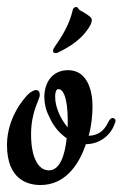

<svg xmlns="http://www.w3.org/2000/svg" viewBox="-37 -523 351 550"><path d="M103 -35C72 -35 52 -73 52 -138C52 -205 77 -237 77 -251C77 -260 73 -265 66 -265C59 -265 46 -258 33 -241C-3 -197 -17 -149 -17 -108C-17 -7 44 7 79 7C146 7 187 -45 209 -110C246 -110 280 -133 292 -170C293 -172 294 -174 294 -177C294 -182 290 -185 285 -185C281 -185 277 -181 273 -173C260 -145 241 -135 217 -134C225 -163 228 -192 228 -219C228 -262 214 -322 158 -322C114 -322 90 -288 90 -245C90 -228 94 -208 103 -191C116 -160 135 -140 154 -127C149 -79 135 -35 103 -35ZM157 -158C137 -181 121 -216 121 -245C121 -253 122 -264 127 -267C143 -272 157 -245 157 -178ZM222 -474C213 -482 209 -483 202 -488C199 -491 192 -491 187 -499C185 -502 183 -503 181 -503C177 -503 172 -500 171 -493C158 -437 123 -396 118 -386C116 -383 115 -381 115 -378C115 -373 117 -371 122 -371C124 -371 126 -371 128 -372C186 -399 210 -429 223 -453C224 -457 226 -461 226 -465C226 -468 225 -471 222 -474Z"/></svg>

Font: Engagement
Style: Regular
Weight: 400
Designer: Astigmatic (AOETI)
Foundry: Astigmatic (AOETI)
Version: Version 1.000